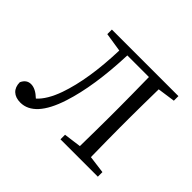

<svg xmlns="http://www.w3.org/2000/svg" viewBox="-123 -681 861 861"><g transform="rotate(45 308.0 -250.0)"><path d="M88 11C147 11 194 -40 227 -142C256 -231 273 -343 278 -478H415C416 -405 417 -340 417 -284V-227C417 -176 416 -113 415 -40L332 -29V0H569V-29L485 -40C484 -113 483 -176 483 -227V-284C483 -335 484 -397 485 -470L569 -482V-511H147V-482L237 -468C233 -343 217 -240 188 -157C171 -109 150 -74 125 -51C103 -72 83 -82 64 -82C45 -82 31 -72 22 -52C22 -12 47 11 88 11Z"/></g></svg>

Font: AllPunType Light
Style: Regular
Weight: 300
Version: 1.0